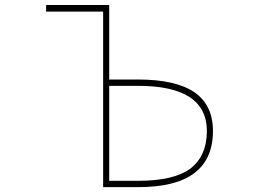

<svg xmlns="http://www.w3.org/2000/svg" viewBox="-20 -773 1040 770"><path d="M393.6 -22.5V-726.6H165V-752.9H418V-454.1H534.2Q685.5 -454.1 760.7 -402.3Q796.9 -377 815.4 -338.4Q834 -299.8 834 -248Q834 -191.4 815.4 -149.4Q796.9 -107.4 759.8 -79.1Q685.5 -22.5 534.2 -22.5ZM418 -47.9H534.2Q676.8 -47.9 743.2 -96.7Q809.6 -147.5 809.6 -248Q809.6 -337.9 740.2 -383.8Q670.9 -428.7 534.2 -428.7H418Z"/></svg>

Font: Mgen+ 1m thin
Style: Regular
Weight: 100
Designer: [Source Han Sans]
Ryoko NISHIZUKA  (kana & ideographs); Paul D. Hunt (Latin, Greek & Cyrillic); Wenlong ZHANG  (bopomofo
Version: Version 1.059.20150602